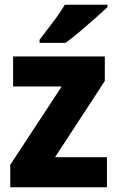

<svg xmlns="http://www.w3.org/2000/svg" viewBox="-20 -786 493 806"><path d="M429 0H23V-94L239 -423H35V-549H420V-446L211 -126H429ZM431 -756Q412 -738 380.5 -710Q349 -682 315 -653.5Q281 -625 255 -606H146V-619Q171 -652 201.5 -692Q232 -732 252 -766H431Z"/></svg>

Font: Noto Sans Arabic SemCond ExtBd
Style: Regular
Weight: 800
Width: 4
Designer: Monotype Design Team, Nadine Chahine, Nizar Qandah and Khaled Hosny
Foundry: Monotype Imaging Inc.
Version: Version 2.012; ttfautohint (v1.8.4.7-5d5b)